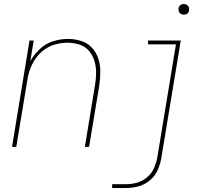

<svg xmlns="http://www.w3.org/2000/svg" viewBox="-20 -732 1048 957"><path d="M896 -659Q902 -659 908 -661Q914 -663 917.5 -668Q921 -673 922 -679Q924 -687 921.5 -695Q919 -703 912 -707.5Q905 -712 896 -712Q891 -712 885 -710Q879 -708 875 -702.5Q871 -697 870 -692Q869 -683 871.5 -675Q874 -667 881 -663Q888 -659 896 -659ZM40 0H61L116 -331Q120 -360 130.5 -388.5Q141 -417 159 -442.5Q177 -468 203 -486Q229 -504 258.5 -511.5Q288 -519 317 -519Q347 -519 375.5 -510Q404 -501 423 -479Q442 -457 450.5 -429Q459 -401 459 -371Q459 -341 454 -310L403 0H424L475 -307Q480 -341 480 -375Q480 -409 470 -440Q460 -471 438 -494.5Q416 -518 384 -528Q352 -538 319 -538Q282 -538 245 -526.5Q208 -515 179 -488Q150 -461 131 -427L148 -530H127ZM539 205H611Q641 205 671.5 196.5Q702 188 727.5 166.5Q753 145 766 115.5Q779 86 784 56L881 -530H718V-511H857L764 53Q759 80 747.5 106Q736 132 714 151Q692 170 665 178Q638 186 611 186H539Z"/></svg>

Font: Iosevka Sparkle Thin
Style: Italic
Weight: 100
Italic angle: -9°
Designer: Belleve Invis
Foundry: Belleve Invis
Version: Version 4.5.0; ttfautohint (v1.8.3)